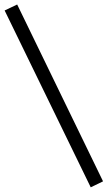

<svg xmlns="http://www.w3.org/2000/svg" viewBox="-99 -697 473 845"><path d="M354.5 101.1 300.3 127.4 -78.6 -650.9 -23.4 -677.2Z"/></svg>

Font: PT Astra Serif
Style: Bold
Weight: 700
Designer: A.Korolkova, I. Chaeva
Foundry: ParaType Ltd
Version: Version 1.002